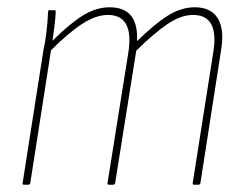

<svg xmlns="http://www.w3.org/2000/svg" viewBox="-20 -507 669 527"><path d="M46 0Q41 0 42 -4L99 -368Q105 -395 108 -423Q111 -451 112 -475Q112 -479 116 -479H130Q133 -479 133 -475Q132 -456 129.5 -435Q127 -414 124 -395Q171 -442 207.5 -464.5Q244 -487 281 -487Q361 -487 356 -394Q404 -441 440.5 -464Q477 -487 515 -487Q559 -487 578 -456.5Q597 -426 586 -364L530 -4Q529 0 524 0H513Q508 0 509 -5L565 -361Q583 -466 510 -466Q477 -466 440.5 -441.5Q404 -417 354 -368L296 -4Q295 0 290 0H279Q274 0 275 -4L332 -361Q349 -466 276 -466Q244 -466 206.5 -442Q169 -418 120 -369L63 -4Q62 0 57 0Z"/></svg>

Font: Sofia Sans Condensed Thin
Style: Italic
Weight: 250
Italic angle: -9°
Version: Version 4.100